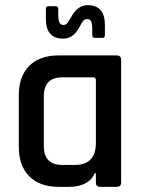

<svg xmlns="http://www.w3.org/2000/svg" viewBox="-20 -725 553 745"><path d="M158 -652V-690Q158 -701 168 -701H197Q206 -701 206 -690V-671Q206 -646 211 -637Q216 -628 225.5 -628Q235 -628 241 -635Q247 -642 261 -667Q285 -705 320 -705Q387 -705 387 -628V-590Q387 -578 378 -578H348Q338 -578 338 -590V-608Q338 -634 333.5 -642.5Q329 -651 319 -651Q309 -651 304 -645.5Q299 -640 287 -618Q264 -575 225 -575Q158 -575 158 -652ZM247 0H208Q134 0 93.5 -41Q53 -82 53 -155V-355Q53 -429 93.5 -469.5Q134 -510 208 -510H432Q450 -510 450 -493V-17Q450 0 432 0H369Q352 0 352 -17V-53H348Q324 0 247 0ZM352 -170V-415Q352 -425 341 -425H222Q150 -425 150 -351V-159Q150 -85 222 -85H270Q352 -85 352 -170Z"/></svg>

Font: Rajdhani SemiBold
Style: Regular
Weight: 600
Designer: Satya Rajpurohit, Jyotish Sonowal
Foundry: Indian Type Foundry
Version: Version 1.201 February 1, 2022